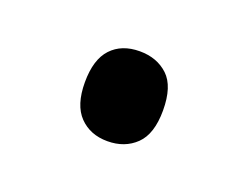

<svg xmlns="http://www.w3.org/2000/svg" viewBox="-40 -182 337 261"><g transform="rotate(20 128.5 -51.0)"><path d="M72 -51Q72 -84 87 -100Q102 -116 128 -116Q153 -116 169 -101Q185 -86 185 -51Q185 -17 169 -1.5Q153 14 128 14Q103 14 87.5 -2Q72 -18 72 -51Z"/></g></svg>

Font: Noto Sans Gurmukhi Condensed
Style: Regular
Weight: 400
Width: 3
Designer: Jelle Bosma - Monotype Design Team
Foundry: Monotype Imaging Inc.
Version: Version 2.004; ttfautohint (v1.8.4.7-5d5b)